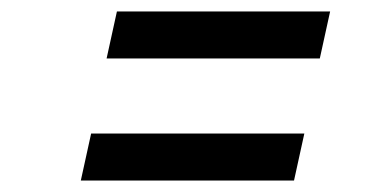

<svg xmlns="http://www.w3.org/2000/svg" viewBox="-20 -525 672 335"><path d="M166 -423 184 -505H556L538 -423ZM121 -210 139 -292H511L493 -210Z"/></svg>

Font: Wix Madefor Text Medium
Style: Italic
Weight: 500
Italic angle: -12°
Designer: Dalton Maag Ltd
Foundry: Dalton Maag Ltd
Version: Version 3.100